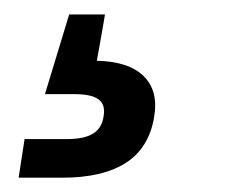

<svg xmlns="http://www.w3.org/2000/svg" viewBox="-20 -43 324 267"><path d="M5.9 204.1 14.2 150.4H72.8Q97.2 150.4 109.4 142.8Q121.6 135.3 124 119.1Q127 103 117.4 95.5Q107.9 87.9 83 87.9H42.5L76.2 -22.9H126L122.1 0L114.7 41.5Q159.2 42.5 179.9 63Q200.7 83.5 194.3 120.1Q187 163.1 154.8 183.6Q122.6 204.1 66.9 204.1Z"/></svg>

Font: Inter 24pt Medium
Style: Italic
Weight: 500
Italic angle: -9.3988°
Designer: Rasmus Andersson
Foundry: rsms
Version: Version 4.001;git-66647c0bb